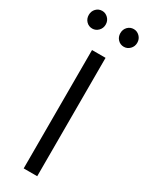

<svg xmlns="http://www.w3.org/2000/svg" viewBox="-227 -848 683 885"><g transform="rotate(30 115.0 -405.0)"><path d="M152 -630V0H80V-630ZM-14 -763Q-14 -783 -1 -796.5Q12 -810 31 -810Q49 -810 62.5 -796.5Q76 -783 76 -763Q76 -743 62.5 -729.5Q49 -716 31 -716Q12 -716 -1 -729.5Q-14 -743 -14 -763ZM154 -763Q154 -783 167 -796.5Q180 -810 199 -810Q217 -810 230.5 -796.5Q244 -783 244 -763Q244 -743 230.5 -729.5Q217 -716 199 -716Q180 -716 167 -729.5Q154 -743 154 -763Z"/></g></svg>

Font: Ek Mukta Light
Style: Regular
Weight: 300
Designer: Girish Dalvi and Yashodeep Gholap
Foundry: Ek Type
Version: Version 2.538;PS 1.002;hotconv 16.6.51;makeotf.lib2.5.65220;